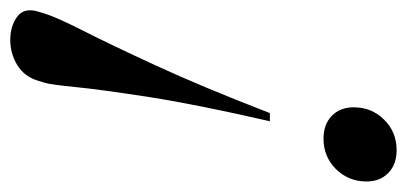

<svg xmlns="http://www.w3.org/2000/svg" viewBox="-228 -540 774 365"><g transform="rotate(-90 158.5 -358.0)"><path d="M318.5 -672 314.5 -659Q307.5 -636.5 281.5 -585.2Q255.5 -534 215.5 -447.2Q175.5 -360.5 125.5 -231.5H110Q142 -371 156 -461.2Q170 -551.5 174.8 -599.2Q179.5 -647 183 -659L187 -672Q195 -698.5 217 -711.8Q239 -725 264.5 -725Q290.5 -725 308.5 -712Q326.5 -699 318.5 -672ZM77 -129.5Q104 -129.5 120.2 -113.8Q136.5 -98 136.5 -72Q136.5 -38 113 -14.2Q89.5 9.5 55 9.5Q28 9.5 11.8 -6.2Q-4.5 -22 -4.5 -47.5Q-4.5 -82 19 -105.8Q42.5 -129.5 77 -129.5Z"/></g></svg>

Font: Newsreader 72pt
Style: Italic
Weight: 400
Italic angle: -17°
Designer: Hugues Gentile
Foundry: Production Type
Version: Version 1.003; ttfautohint (v1.8.3)